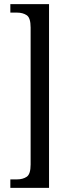

<svg xmlns="http://www.w3.org/2000/svg" viewBox="-20 -780 336 928"><path d="M30 128V87H63Q90 87 109 74.5Q128 62 128 15V-647Q128 -694 109 -706.5Q90 -719 63 -719H30V-760H217V128Z"/></svg>

Font: Noto Serif Bengali ExtraCondensed
Style: Regular
Weight: 400
Width: 2
Designer: Juan Bruce, Universal Thirst, Indian Type Foundry and the Monotype Design Team.
Foundry: Monotype Imaging Inc.
Version: Version 2.003; ttfautohint (v1.8.4.7-5d5b)